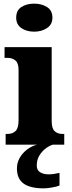

<svg xmlns="http://www.w3.org/2000/svg" viewBox="-20 -795 393 1055"><path d="M168 -621Q126 -621 97.5 -640.5Q69 -660 69 -698Q69 -738 97.5 -756.5Q126 -775 168 -775Q208 -775 238 -756.5Q268 -738 268 -698Q268 -660 238 -640.5Q208 -621 168 -621ZM11 0V-59H22Q49 -59 65.5 -75Q82 -91 82 -133V-410Q82 -448 65 -462.5Q48 -477 22 -477H5V-536H264V-130Q264 -89 280.5 -74Q297 -59 323 -59H333V0ZM221 240Q146 240 109.5 213.5Q73 187 73 130Q73 99 88.5 72Q104 45 129.5 26Q155 7 183 0H270Q250 6 230 21.5Q210 37 196 60Q182 83 182 115Q182 140 200.5 151.5Q219 163 247 163Q260 163 275 161Q290 159 307 155V224Q292 231 264 235.5Q236 240 221 240Z"/></svg>

Font: Noto Serif Lao SemiCondensed Black
Style: Regular
Weight: 900
Width: 4
Designer: Monotype Design Team
Foundry: Monotype Imaging Inc.
Version: Version 2.003; ttfautohint (v1.8.4.7-5d5b)